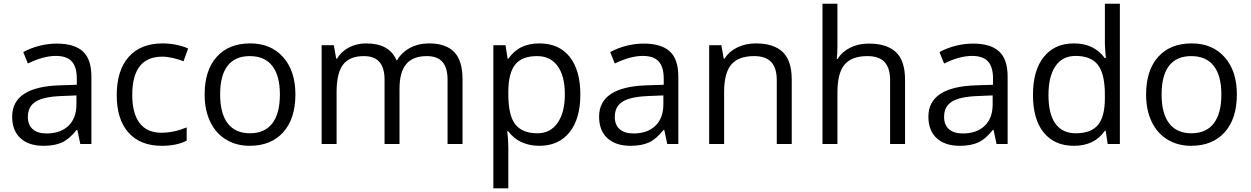

<svg xmlns="http://www.w3.org/2000/svg" viewBox="-20 -780 6776 1040"><path d="M415 0 398.9 -76.2H395Q355 -25.9 315.2 -8.1Q275.4 9.8 215.8 9.8Q136.2 9.8 91.1 -31.2Q45.9 -72.3 45.9 -147.9Q45.9 -310.1 305.2 -317.9L396 -320.8V-354Q396 -417 368.9 -447Q341.8 -477.1 282.2 -477.1Q215.3 -477.1 130.9 -436L106 -498Q145.5 -519.5 192.6 -531.7Q239.7 -543.9 287.1 -543.9Q382.8 -543.9 429 -501.5Q475.1 -459 475.1 -365.2V0ZM231.9 -57.1Q307.6 -57.1 350.8 -98.6Q394 -140.1 394 -214.8V-263.2L313 -259.8Q216.3 -256.3 173.6 -229.7Q130.9 -203.1 130.9 -147Q130.9 -103 157.5 -80.1Q184.1 -57.1 231.9 -57.1Z M856 9.8Q739.7 9.8 676 -61.8Q612.3 -133.3 612.3 -264.2Q612.3 -398.4 677 -471.7Q741.7 -544.9 861.3 -544.9Q899.9 -544.9 938.5 -536.6Q977.1 -528.3 999 -517.1L974.1 -448.2Q947.3 -459 915.5 -466.1Q883.8 -473.1 859.4 -473.1Q696.3 -473.1 696.3 -265.1Q696.3 -166.5 736.1 -113.8Q775.9 -61 854 -61Q920.9 -61 991.2 -89.8V-18.1Q937.5 9.8 856 9.8Z M1580.1 -268.1Q1580.1 -137.2 1514.2 -63.7Q1448.2 9.8 1332 9.8Q1260.3 9.8 1204.6 -23.9Q1148.9 -57.6 1118.7 -120.6Q1088.4 -183.6 1088.4 -268.1Q1088.4 -398.9 1153.8 -471.9Q1219.2 -544.9 1335.4 -544.9Q1447.8 -544.9 1513.9 -470.2Q1580.1 -395.5 1580.1 -268.1ZM1172.4 -268.1Q1172.4 -165.5 1213.4 -111.8Q1254.4 -58.1 1334 -58.1Q1413.6 -58.1 1454.8 -111.6Q1496.1 -165 1496.1 -268.1Q1496.1 -370.1 1454.8 -423.1Q1413.6 -476.1 1333 -476.1Q1253.4 -476.1 1212.9 -423.8Q1172.4 -371.6 1172.4 -268.1Z M2404.3 0V-348.1Q2404.3 -412.1 2377 -444.1Q2349.6 -476.1 2292 -476.1Q2216.3 -476.1 2180.2 -432.6Q2144 -389.2 2144 -298.8V0H2063V-348.1Q2063 -412.1 2035.6 -444.1Q2008.3 -476.1 1950.2 -476.1Q1874 -476.1 1838.6 -430.4Q1803.2 -384.8 1803.2 -280.8V0H1722.2V-535.2H1788.1L1801.3 -461.9H1805.2Q1828.1 -501 1869.9 -522.9Q1911.6 -544.9 1963.4 -544.9Q2088.9 -544.9 2127.4 -454.1H2131.3Q2155.3 -496.1 2200.7 -520.5Q2246.1 -544.9 2304.2 -544.9Q2395 -544.9 2440.2 -498.3Q2485.4 -451.7 2485.4 -349.1V0Z M2901.4 9.8Q2849.1 9.8 2805.9 -9.5Q2762.7 -28.8 2733.4 -68.8H2727.5Q2733.4 -22 2733.4 20V240.2H2652.3V-535.2H2718.3L2729.5 -461.9H2733.4Q2764.6 -505.9 2806.2 -525.4Q2847.7 -544.9 2901.4 -544.9Q3007.8 -544.9 3065.7 -472.2Q3123.5 -399.4 3123.5 -268.1Q3123.5 -136.2 3064.7 -63.2Q3005.9 9.8 2901.4 9.8ZM2889.6 -476.1Q2807.6 -476.1 2771 -430.7Q2734.4 -385.3 2733.4 -286.1V-268.1Q2733.4 -155.3 2771 -106.7Q2808.6 -58.1 2891.6 -58.1Q2960.9 -58.1 3000.2 -114.3Q3039.6 -170.4 3039.6 -269Q3039.6 -369.1 3000.2 -422.6Q2960.9 -476.1 2889.6 -476.1Z M3594.2 0 3578.1 -76.2H3574.2Q3534.2 -25.9 3494.4 -8.1Q3454.6 9.8 3395 9.8Q3315.4 9.8 3270.3 -31.2Q3225.1 -72.3 3225.1 -147.9Q3225.1 -310.1 3484.4 -317.9L3575.2 -320.8V-354Q3575.2 -417 3548.1 -447Q3521 -477.1 3461.4 -477.1Q3394.5 -477.1 3310.1 -436L3285.2 -498Q3324.7 -519.5 3371.8 -531.7Q3418.9 -543.9 3466.3 -543.9Q3562 -543.9 3608.2 -501.5Q3654.3 -459 3654.3 -365.2V0ZM3411.1 -57.1Q3486.8 -57.1 3530 -98.6Q3573.2 -140.1 3573.2 -214.8V-263.2L3492.2 -259.8Q3395.5 -256.3 3352.8 -229.7Q3310.1 -203.1 3310.1 -147Q3310.1 -103 3336.7 -80.1Q3363.3 -57.1 3411.1 -57.1Z M4187.5 0V-346.2Q4187.5 -411.6 4157.7 -443.8Q4127.9 -476.1 4064.5 -476.1Q3980.5 -476.1 3941.4 -430.7Q3902.3 -385.3 3902.3 -280.8V0H3821.3V-535.2H3887.2L3900.4 -461.9H3904.3Q3929.2 -501.5 3974.1 -523.2Q4019 -544.9 4074.2 -544.9Q4170.9 -544.9 4219.7 -498.3Q4268.6 -451.7 4268.6 -349.1V0Z M4801.3 0V-346.2Q4801.3 -411.6 4771.5 -443.8Q4741.7 -476.1 4678.2 -476.1Q4593.8 -476.1 4554.9 -430.2Q4516.1 -384.3 4516.1 -279.8V0H4435.1V-759.8H4516.1V-529.8Q4516.1 -488.3 4512.2 -460.9H4517.1Q4541 -499.5 4585.2 -521.7Q4629.4 -543.9 4686 -543.9Q4784.2 -543.9 4833.3 -497.3Q4882.3 -450.7 4882.3 -349.1V0Z M5377.9 0 5361.8 -76.2H5357.9Q5317.9 -25.9 5278.1 -8.1Q5238.3 9.8 5178.7 9.8Q5099.1 9.8 5054 -31.2Q5008.8 -72.3 5008.8 -147.9Q5008.8 -310.1 5268.1 -317.9L5358.9 -320.8V-354Q5358.9 -417 5331.8 -447Q5304.7 -477.1 5245.1 -477.1Q5178.2 -477.1 5093.8 -436L5068.8 -498Q5108.4 -519.5 5155.5 -531.7Q5202.6 -543.9 5250 -543.9Q5345.7 -543.9 5391.8 -501.5Q5438 -459 5438 -365.2V0ZM5194.8 -57.1Q5270.5 -57.1 5313.7 -98.6Q5356.9 -140.1 5356.9 -214.8V-263.2L5275.9 -259.8Q5179.2 -256.3 5136.5 -229.7Q5093.8 -203.1 5093.8 -147Q5093.8 -103 5120.4 -80.1Q5147 -57.1 5194.8 -57.1Z M5969.2 -71.8H5964.8Q5908.7 9.8 5796.9 9.8Q5691.9 9.8 5633.5 -62Q5575.2 -133.8 5575.2 -266.1Q5575.2 -398.4 5633.8 -471.7Q5692.4 -544.9 5796.9 -544.9Q5905.8 -544.9 5963.9 -465.8H5970.2L5966.8 -504.4L5964.8 -542V-759.8H6045.9V0H5980ZM5807.1 -58.1Q5890.1 -58.1 5927.5 -103.3Q5964.8 -148.4 5964.8 -249V-266.1Q5964.8 -379.9 5927 -428.5Q5889.2 -477.1 5806.2 -477.1Q5734.9 -477.1 5697 -421.6Q5659.2 -366.2 5659.2 -265.1Q5659.2 -162.6 5696.8 -110.4Q5734.4 -58.1 5807.1 -58.1Z M6679.7 -268.1Q6679.7 -137.2 6613.8 -63.7Q6547.9 9.8 6431.6 9.8Q6359.9 9.8 6304.2 -23.9Q6248.5 -57.6 6218.3 -120.6Q6188 -183.6 6188 -268.1Q6188 -398.9 6253.4 -471.9Q6318.8 -544.9 6435.1 -544.9Q6547.4 -544.9 6613.5 -470.2Q6679.7 -395.5 6679.7 -268.1ZM6272 -268.1Q6272 -165.5 6313 -111.8Q6354 -58.1 6433.6 -58.1Q6513.2 -58.1 6554.4 -111.6Q6595.7 -165 6595.7 -268.1Q6595.7 -370.1 6554.4 -423.1Q6513.2 -476.1 6432.6 -476.1Q6353 -476.1 6312.5 -423.8Q6272 -371.6 6272 -268.1Z"/></svg>

Font: f02537652
Style: Regular
Weight: 400
Foundry: Ascender Corporation
Version: Version 1.10